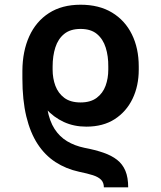

<svg xmlns="http://www.w3.org/2000/svg" viewBox="-20 -573 691 825"><path d="M530.8 231.9H426.3Q426.3 211.9 414.6 199.7Q402.8 187.5 379.4 179.9Q356 172.4 319.8 165Q263.7 152.8 218.5 123.5Q173.3 94.2 141.6 45.7Q109.9 -2.9 93 -73Q76.2 -143.1 76.2 -236.3V-269.5L179.2 -257.3V-224.6Q174.8 -153.3 183.8 -102.8Q192.9 -52.2 214.4 -19Q235.8 14.2 268.1 33.7Q300.3 53.2 342.3 62Q388.7 70.8 424.1 83Q459.5 95.2 483.2 113.8Q506.8 132.3 518.8 160.9Q530.8 189.5 530.8 231.9ZM350.6 -28.8Q297.9 -28.8 254.4 -48.8Q210.9 -68.8 176.8 -106.2Q142.6 -143.6 116.7 -195.8Q109.4 -210.9 99.6 -221.7Q89.8 -232.4 83 -241Q76.2 -249.5 76.2 -258.8V-268.6Q76.7 -353 105.7 -417Q134.8 -481 190.4 -516.8Q246.1 -552.7 326.2 -552.7Q405.8 -552.7 461.4 -519Q517.1 -485.4 546.6 -425.5Q576.2 -365.7 576.2 -287.1V-273.9Q576.2 -204.1 549.6 -148.7Q522.9 -93.3 472.9 -61Q422.9 -28.8 350.6 -28.8ZM326.2 -132.8Q369.1 -132.8 395.5 -152.6Q421.9 -172.4 433.6 -204.3Q445.3 -236.3 445.3 -273.9V-287.1Q445.8 -331.5 434.3 -368.2Q422.9 -404.8 396.7 -426.8Q370.6 -448.7 326.2 -448.7Q282.2 -448.7 255.9 -427.2Q229.5 -405.8 217.8 -369.1Q206.1 -332.5 206.1 -287.1V-273.9Q206.1 -236.3 218 -204.3Q230 -172.4 256.3 -152.6Q282.7 -132.8 326.2 -132.8Z"/></svg>

Font: Inter 18pt SemiBold
Style: Regular
Weight: 600
Designer: Rasmus Andersson
Foundry: rsms
Version: Version 4.001;git-66647c0bb